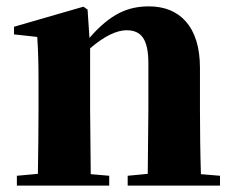

<svg xmlns="http://www.w3.org/2000/svg" viewBox="-20 -583 737 603"><path d="M443 0H671V-31L611 -36C609 -94 608 -179 608 -238V-370C608 -501 543 -563 448 -563C382 -563 327 -540 261 -464L255 -553L242 -562L24 -499V-475L97 -467C100 -419 101 -386 101 -321V-238C101 -182 100 -96 99 -37L33 -31V0H323V-31L265 -36L263 -238V-431C306 -469 347 -488 377 -488C424 -488 446 -460 446 -383V-238L444 -37L381 -31V0Z"/></svg>

Font: Noto Serif CJK SC Black
Style: Regular
Weight: 900
Designer: Ryoko NISHIZUKA 西塚涼子 (kana & ideographs); Frank Grießhammer (Latin, Greek & Cyrillic); Wenlong ZHANG 张文龙 (bopomofo); San
Foundry: Adobe
Version: Version 2.001;hotconv 1.1.0;makeotfexe 2.6.0